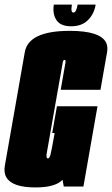

<svg xmlns="http://www.w3.org/2000/svg" viewBox="-51 -816 490 840"><path d="M104 4Q2.5 4 -23 -40Q-35.5 -61.5 -29.5 -93Q-12.5 -190 14 -340Q41 -495 57.5 -588Q74 -681 254 -681Q388.5 -681 413.5 -629Q421.5 -611.5 417.5 -588Q401 -495 388.5 -423H214.5Q233.5 -530.5 235.5 -542.5Q237 -551 234 -553.5Q233 -554 231.5 -554Q225.5 -554 223.5 -542.5Q221.5 -531 185 -325Q158.5 -174 154 -148.5Q150 -126.5 156 -123.5Q157 -123 158.5 -123Q165 -123 169.2 -137Q173.5 -151 188 -233.5V-234H177.5L198 -351H375.5L314 0H228L222.5 -29.5Q191.5 4 104 4ZM260.5 -701Q214 -701 196 -728Q178 -755 184.5 -796H263.5Q260.5 -776.5 262.2 -768.8Q264 -761 270.5 -761Q283 -761 288.5 -796H367.5Q361 -755 333.8 -728Q306.5 -701 260.5 -701Z"/></svg>

Font: Anybody UltraCondensed Black
Style: Italic
Weight: 900
Width: 1
Italic angle: -10°
Designer: Tyler Finck
Foundry: Etcetera Type Company
Version: Version 1.010; ttfautohint (v1.8.3) -l 8 -r 50 -G 200 -x 14 